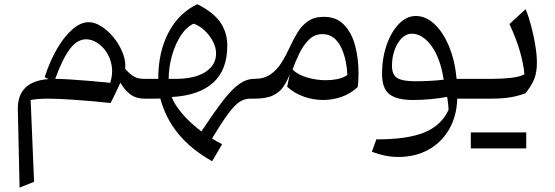

<svg xmlns="http://www.w3.org/2000/svg" viewBox="-20 -465 2615 905"><path d="M397.9 -360.4Q426.8 -360.4 457 -341.3Q487.3 -322.3 513.2 -291.3Q539.1 -260.3 554.9 -224.1Q570.8 -188 570.8 -153.3Q570.8 -149.9 569.8 -141.1Q592.8 -114.7 611.8 -104Q630.9 -93.3 657.7 -93.3H664.1V0H659.7Q623.5 0 596.9 -18.3Q570.3 -36.6 547.4 -75.2Q536.6 -52.2 524.2 -25.4Q511.7 1.5 501 20.5Q409.7 10.7 330.3 5.4Q251 0 208 0Q157.7 0 124.5 6.3L140.6 392.1L72.3 419.4L64 50.3Q62 -81.5 209 -92.3L190.4 -101.1Q215.3 -177.7 249.5 -236.1Q283.7 -294.4 322.3 -327.4Q360.8 -360.4 397.9 -360.4ZM385.7 -279.8Q344.2 -279.8 309.6 -234.4Q274.9 -189 240.2 -93.3Q265.1 -93.3 308.6 -90.6Q352.1 -87.9 402.8 -83.7Q453.6 -79.6 499.5 -74.7Q512.7 -116.2 506.8 -153.1Q501 -189.9 482.4 -218.5Q463.9 -247.1 438 -263.4Q412.1 -279.8 385.7 -279.8Z M910.2 -445.3Q985.8 -407.2 1018.6 -359.6Q1051.3 -312 1051.3 -249.5Q1051.3 -134.8 984.1 -74.7Q917 -14.6 789.6 -7.8Q799.3 22 834.7 65.7Q870.1 109.4 929.2 154.3Q988.8 64.5 1030.8 10Q1072.8 -44.4 1107.4 -68.8Q1142.1 -93.3 1178.7 -93.3H1179.2V0H1158.2Q1132.3 0 1108.9 15.4Q1085.4 30.8 1055.4 71.3Q1025.4 111.8 979.5 187.5Q988.3 193.4 1001 200.9Q1013.7 208.5 1026.9 214.8L980 294.9Q785.2 186.5 735.8 -0.5Q717.8 0 700.9 0Q684.1 0 664.1 0Q647.9 0 647.9 -32.7V-60.5Q647.9 -93.3 664.1 -93.3H726.1Q725.6 -218.8 773.9 -311Q822.3 -403.3 910.2 -445.3ZM893.6 -353.5Q860.4 -339.8 833.5 -299.3Q806.6 -258.8 791 -204.3Q775.4 -149.9 774.9 -93.3H807.6Q897.9 -93.3 948.2 -125.7Q998.5 -158.2 998.5 -212.9Q998.5 -240.2 984.4 -268.3Q970.2 -296.4 946.5 -319.3Q922.9 -342.3 893.6 -353.5Z M1506.8 -385.7Q1565.4 -385.7 1601.3 -348.6Q1637.2 -311.5 1653.6 -251.2Q1669.9 -190.9 1669.9 -121.1Q1669.9 -104 1669.2 -88.4Q1668.5 -72.8 1666 -54.7Q1632.3 -23.4 1590.1 -8.5Q1547.9 6.3 1503.4 6.3Q1457.5 6.3 1413.3 -9Q1369.1 -24.4 1333.5 -55.7L1345.7 -115.2Q1333.5 -82.5 1315.9 -56.4Q1298.3 -30.3 1266.6 -15.1Q1234.9 0 1179.2 0Q1163.1 0 1163.1 -32.7V-60.5Q1163.1 -93.3 1179.2 -93.3Q1224.6 -93.3 1255.1 -114.5Q1285.6 -135.7 1306.9 -169.7Q1328.1 -203.6 1345.2 -241.2Q1362.8 -279.8 1382.8 -312.5Q1402.8 -345.2 1432.4 -365.5Q1461.9 -385.7 1506.8 -385.7ZM1499.5 -304.2Q1462.4 -304.2 1435.8 -277.6Q1409.2 -251 1390.6 -212.4Q1372.1 -173.8 1358.9 -137.7Q1381.3 -113.8 1425.8 -100.3Q1470.2 -86.9 1516.6 -86.9Q1544.4 -86.9 1571 -92.3Q1597.7 -97.7 1617.2 -111.8Q1616.2 -142.1 1609.6 -175.3Q1603 -208.5 1589.6 -238Q1576.2 -267.6 1554 -285.9Q1531.7 -304.2 1499.5 -304.2Z M1940.4 -389.6Q1986.8 -389.6 2027.3 -352.1Q2067.9 -314.5 2095.9 -247.8Q2124 -181.2 2132.3 -93.3H2189.9V0H2135.3Q2132.8 83 2096.7 145Q2060.5 207 1998.8 241Q1937 274.9 1856.4 274.9Q1826.7 274.9 1795.4 268.6Q1764.2 262.2 1732.9 250.5L1753.9 191.9Q1897.9 192.4 1978.8 159.9Q2059.6 127.4 2094.2 53.2Q2093.8 36.6 2092 22.5Q2090.3 8.3 2087.9 -8.3Q2050.8 -1.5 2009.5 2.4Q1968.3 6.3 1926.8 6.3Q1850.1 6.3 1815.4 -21Q1780.8 -48.3 1780.8 -116.2Q1780.8 -190.9 1802.5 -253.2Q1824.2 -315.4 1860.4 -352.5Q1896.5 -389.6 1940.4 -389.6ZM1920.4 -306.2Q1895 -306.2 1873.8 -285.2Q1852.5 -264.2 1840.1 -229.7Q1827.6 -195.3 1827.6 -154.8Q1827.6 -112.8 1852.3 -97.4Q1877 -82 1937.5 -82Q1968.3 -82 2003.9 -83.7Q2039.6 -85.4 2071.3 -89.4Q2055.7 -191.4 2013.4 -248.8Q1971.2 -306.2 1920.4 -306.2Z M2199.2 234.4V159.2H2460.4V234.4ZM2189.9 0Q2173.8 0 2173.8 -32.7V-60.5Q2173.8 -93.3 2189.9 -93.3H2299.3Q2345.7 -93.3 2387.5 -97.9Q2429.2 -102.5 2451.7 -114.7Q2447.8 -163.6 2430.7 -222.9Q2413.6 -282.2 2381.3 -351.6L2457.5 -421.9Q2471.7 -388.2 2483.9 -342Q2496.1 -295.9 2503.4 -250Q2510.7 -204.1 2510.7 -169.9Q2510.7 -125 2498.5 -93.5Q2486.3 -62 2456.5 -25.4Q2418.5 -11.2 2380.9 -5.6Q2343.3 0 2291.5 0Z"/></svg>

Font: Pinar DS3-Regular
Style: Regular
Weight: 400
Designer: Amin Abedi
Version: Version 2.000